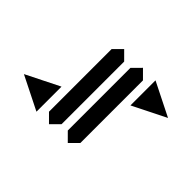

<svg xmlns="http://www.w3.org/2000/svg" viewBox="-114 -871 1058 1058"><g transform="rotate(45 415.0 -342.0)"><path d="M390.6 -585.9V-97.7L341.8 -48.8L293 -97.7V-585.9L341.8 -634.8ZM244.1 -244.1V-48.8L48.8 -146.5ZM585.9 -439.5V-634.8L781.2 -537.1ZM537.1 -585.9V-97.7L488.3 -48.8L439.5 -97.7V-585.9L488.3 -634.8Z"/></g></svg>

Font: BabelStone Centaurian
Style: Regular
Weight: 400
Designer: Andrew West
Foundry: BabelStone
Version: Version 1.01 November 6, 2013